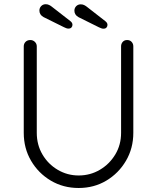

<svg xmlns="http://www.w3.org/2000/svg" viewBox="-20 -892 752 920"><path d="M589.2 -700.2Q602.5 -700.2 610.6 -691.4Q618.8 -682.5 618.8 -670V-255.5Q618.8 -181.5 583.6 -121.6Q548.5 -61.8 489.5 -26.5Q430.5 8.8 356.8 8.8Q283 8.8 223.5 -26.5Q164 -61.8 128.9 -121.6Q93.8 -181.5 93.8 -255.5V-670Q93.8 -682.5 102.4 -691.4Q111 -700.2 125.5 -700.2Q138 -700.2 147.1 -691.4Q156.2 -682.5 156.2 -670V-255.5Q156.2 -198 183.4 -151.8Q210.5 -105.5 256.5 -78.4Q302.5 -51.2 356.8 -51.2Q412.5 -51.2 458.5 -78.4Q504.5 -105.5 532.4 -151.8Q560.2 -198 560.2 -255.5V-670Q560.2 -682.5 568.1 -691.4Q576 -700.2 589.2 -700.2ZM307.8 -755Q302 -755 296.8 -757.2Q291.5 -759.5 286.2 -761.8L188.5 -810.2Q168.8 -821.2 168.8 -841.5Q168.8 -854 177.4 -862.9Q186 -871.8 199.2 -871.8Q208 -871.8 215.2 -868.2Q222.5 -864.8 228 -860.2L317 -791Q322 -787 324.6 -782.8Q327.2 -778.5 327.2 -773Q327.2 -766 322.5 -760.5Q317.8 -755 307.8 -755ZM475.5 -754.5Q469.8 -754.5 464.5 -756.8Q459.2 -759 454 -761.2L356.2 -809.8Q336.5 -820.8 336.5 -841Q336.5 -853.5 345.1 -862.4Q353.8 -871.2 367 -871.2Q375.8 -871.2 383 -867.8Q390.2 -864.2 395.8 -859.8L484.8 -790.5Q489.8 -786.5 492.4 -782.2Q495 -778 495 -772.5Q495 -765.5 490.2 -760Q485.5 -754.5 475.5 -754.5Z"/></svg>

Font: Quicksand Variable Light
Style: Regular
Weight: 300
Designer: Andrew Paglinawan
Foundry: Andrew Paglinawan
Version: Version 3.004